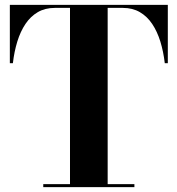

<svg xmlns="http://www.w3.org/2000/svg" viewBox="-20 -770 730 790"><path d="M158 0V-12.5H268V-737.5H205.5Q165.5 -737.5 135.5 -720Q105.5 -702.5 84.8 -671.5Q64 -640.5 51.2 -599Q38.5 -557.5 33 -510H20.5V-750H670.5V-510H658Q652.5 -557.5 639.8 -599Q627 -640.5 606.2 -671.5Q585.5 -702.5 555.5 -720Q525.5 -737.5 485.5 -737.5H423V-12.5H533V0Z"/></svg>

Font: Bodoni Moda 18pt
Style: Bold
Weight: 700
Designer: Owen Earl
Foundry: indestructible type
Version: Version 2.004